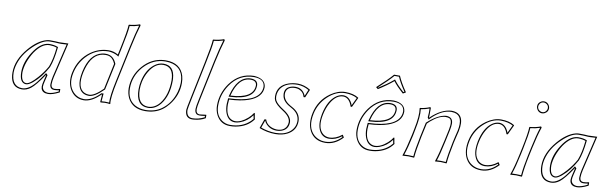

<svg xmlns="http://www.w3.org/2000/svg" viewBox="-47 -1148 5071 1608"><g transform="rotate(10 2488.5 -344.0)"><path d="M408.2 -138.2Q400.4 -104 399.9 -74.2Q401.4 -43.5 429.2 -42Q451.7 -42.5 477.1 -48.8L479 -45.9V-20Q420.4 9.8 383.8 9.8Q335 9.8 324.2 -25.9Q321.8 -34.2 321.8 -43Q322.3 -63 329.1 -89.8L341.8 -142.1L339.8 -144Q273.9 -45.9 235.8 -17.1Q200.7 9.8 162.1 9.8Q71.3 9.8 61 -93.8Q60.1 -105.5 60.1 -117.2Q60.1 -224.6 149.9 -329.1Q221.2 -411.6 293.9 -431.6Q310.1 -436 323.2 -436Q377 -436 402.8 -433.1Q414.1 -432.6 479 -436ZM353 -219.2Q377.9 -283.2 388.2 -384.8Q362.3 -394.5 326.2 -395Q263.2 -395 204.1 -309.6Q146 -217.3 142.1 -132.8Q143.1 -48.8 189 -47.9Q219.2 -47.9 280.3 -116.7Q323.7 -166 353 -219.2ZM398.4 -140.1 466.3 -425.3Q412.6 -421.4 401.9 -422.9Q374 -425.8 323.2 -425.8Q265.1 -425.8 189 -354.5Q98.6 -269.5 75.7 -168Q69.8 -141.1 69.8 -117.2Q71.8 -1.5 162.1 0Q218.3 0 277.3 -73.7Q298.3 -100.1 331.5 -149.4L338.4 -159.7L353 -145L338.9 -87.4Q332 -60.1 332 -43Q336.9 -2.4 383.8 0Q418.9 -0.5 469.2 -25.9V-36.6Q446.8 -32.2 429.2 -32.2Q398.4 -32.2 391.1 -61.5Q389.6 -67.9 390.1 -74.2Q390.6 -106 398.4 -140.1ZM362.3 -215.3 361.8 -214.4Q311.5 -121.6 244.6 -66.4Q210 -38.6 189 -38.1Q132.3 -40 131.8 -132.8Q131.8 -216.8 188 -304.7Q246.6 -397 315.9 -404.3Q321.3 -404.8 326.2 -404.8Q365.7 -404.3 391.6 -394L398.9 -391.6L397.9 -383.8Q387.2 -280.3 362.3 -215.3Z M828.1 -64Q754.4 9.3 687.5 9.8Q611.8 9.8 571.8 -55.2Q534.7 -117.2 552.7 -203.1Q578.1 -321.8 671.9 -389.2Q741.7 -438.5 823.7 -439Q862.8 -439 898.4 -419.9Q901.4 -418 903.3 -417L917 -481.9Q946.8 -623.5 949.2 -675.8L951.7 -679.2Q999.5 -683.1 1041 -698.2Q1048.8 -696.3 1047.9 -688Q1026.4 -619.6 1001 -500L935.5 -191.9Q904.8 -47.4 912.6 0L910.2 2.9Q891.1 0 866.2 0Q855.5 0 833 2.9Q827.1 2 826.7 0Q826.7 -1 831.1 -64ZM839.4 -115.2 885.7 -335Q865.2 -384.3 829.1 -393.1Q816.9 -396 803.2 -396Q705.1 -396 661.1 -277.8Q651.4 -251.5 644.5 -221.2Q615.2 -84 685.5 -51.8Q703.1 -43.9 724.6 -43.9Q769 -44.9 839.4 -115.2ZM821.3 -70.8 824.2 -74.2H842.8L841.3 -62.5Q838.9 -41.5 836.9 -7.8Q855.5 -10.3 866.2 -9.8Q884.3 -9.8 901.4 -8.3Q897.5 -61.5 925.8 -193.8L991.2 -502Q1016.6 -620.1 1036.6 -686Q999.5 -673.3 959 -669.4Q955.6 -613.8 926.8 -480L910.2 -400.9L897.9 -408.7Q866.2 -426.3 823.7 -429.2Q712.9 -429.2 633.8 -341.8Q579.6 -281.2 562.5 -200.7Q540.5 -98.1 596.7 -38.6Q624 -10.7 660.6 -2.9Q674.3 -0.5 687.5 0Q752 -1 821.3 -70.8ZM848.6 -110.4 846.2 -108.4Q772 -34.7 724.6 -34.2Q653.8 -34.2 633.3 -102.1Q626.5 -125.5 626.5 -153.3Q627 -185.5 634.8 -223.1Q668 -379.4 772.5 -402.8Q788.1 -406.2 803.2 -405.8Q863.8 -405.8 891.1 -347.7Q893.1 -342.8 895 -338.9L896.5 -335.9Z M1293.9 -397.9Q1224.1 -397.9 1175.3 -314.9Q1151.9 -274.9 1141.6 -228Q1134.3 -193.4 1134.3 -160.2Q1136.2 -32.2 1228 -30.8Q1284.7 -31.7 1325.7 -83Q1383.3 -157.2 1383.8 -282.7Q1382.3 -397 1293.9 -397.9ZM1113.3 -346.2Q1187.5 -432.1 1293 -438.5Q1300.8 -439 1307.6 -439Q1434.6 -439 1465.3 -334Q1473.1 -306.2 1473.1 -274.4Q1473.1 -169.9 1404.8 -84Q1380.4 -53.7 1352.1 -33.2Q1292.5 9.3 1210 9.8Q1101.6 9.8 1060.1 -72.8Q1042 -109.9 1041.5 -155.8Q1042 -263.7 1113.3 -346.2ZM1293.9 -408.2Q1385.7 -408.2 1393.1 -300.3Q1393.6 -291 1394 -282.7Q1393.6 -152.3 1333.5 -76.7Q1288.6 -21.5 1228 -21Q1125 -22.5 1124.5 -160.2Q1124.5 -195.3 1131.8 -230Q1152.3 -327.1 1213.9 -377.4Q1251.5 -407.7 1293.9 -408.2ZM1120.6 -339.8Q1051.8 -259.3 1051.8 -155.8Q1051.8 -62 1121.1 -21.5Q1158.7 -0.5 1210 0Q1290 -0.5 1346.2 -41Q1424.3 -97.7 1452.6 -199.7Q1462.9 -238.3 1463.4 -274.4Q1463.4 -392.1 1368.7 -420.9Q1340.8 -428.7 1307.6 -429.2Q1203.1 -429.2 1126.5 -346.2Q1123 -342.8 1120.6 -339.8Z M1632.8 -82Q1632.8 -43 1664.6 -42Q1674.8 -42 1719.2 -48.8L1721.2 -45.9V-20Q1680.2 4.9 1623 9.3Q1615.7 9.8 1609.9 9.8Q1555.7 9.8 1548.8 -46.4Q1547.9 -53.7 1547.9 -61Q1547.9 -72.8 1567.9 -168L1632.8 -481.9Q1663.6 -630.9 1665 -675.8L1668 -679.2Q1715.8 -683.1 1756.8 -698.2Q1764.2 -696.3 1764.2 -688Q1741.7 -615.2 1716.8 -500L1645 -158.2Q1632.8 -100.1 1632.8 -82ZM1623 -82Q1623 -103 1635.3 -160.2L1707 -502Q1731.4 -616.2 1752.9 -686Q1715.8 -673.3 1674.8 -669.4Q1672.4 -621.6 1642.6 -480L1577.6 -166Q1558.1 -70.8 1558.1 -61Q1559.6 -1 1609.9 0Q1661.6 -0.5 1710.9 -25.9V-37.6Q1657.7 -28.3 1641.6 -38.1Q1627.9 -47.4 1624 -66.4Q1623 -74.2 1623 -82Z M1886.2 -207.5Q1883.8 -178.7 1883.3 -166Q1883.3 -66.9 1939.5 -43.5Q1952.6 -38.1 1966.8 -38.1Q2017.1 -38.1 2072.8 -87.4Q2098.1 -110.4 2112.3 -133.8L2118.2 -132.8Q2119.1 -128.9 2120.6 -118.2Q2124.5 -89.8 2127.9 -82Q2077.6 -11.7 1979.5 5.9Q1954.6 10.3 1929.7 9.8Q1852.5 9.8 1814.9 -59.1Q1794.9 -97.2 1794.9 -142.6Q1794.9 -246.1 1856.9 -332.5Q1935.1 -438.5 2060.1 -439Q2156.2 -431.6 2161.6 -362.3Q2161.6 -274.4 2049.3 -234.4Q1983.9 -211.4 1886.2 -207.5ZM2086.9 -363.8Q2085 -402.3 2037.1 -402.8Q1933.1 -402.8 1891.6 -244.6Q1891.1 -242.7 1891.1 -242.2Q2085.9 -252 2086.9 -363.8ZM1876 -208.5 1877 -217.3H1885.7Q2113.8 -226.6 2147 -330.1Q2151.9 -345.7 2151.9 -362.3Q2149.4 -428.2 2060.1 -429.2Q1934.1 -429.2 1859.4 -318.8Q1804.7 -237.3 1804.7 -142.6Q1804.7 -62 1859.4 -22.5Q1890.6 -0.5 1929.7 0Q2033.7 0 2099.6 -64.5Q2109.4 -74.2 2116.7 -83.5Q2113.8 -94.2 2110.8 -113.8Q2070.3 -58.6 2008.3 -36.1Q1985.8 -28.3 1966.8 -27.8Q1908.7 -27.8 1884.8 -92.3Q1873 -124.5 1873 -166Q1873 -178.7 1876 -208.5ZM2096.7 -363.8Q2095.2 -241.2 1891.6 -231.9L1877.9 -231.4L1881.3 -244.6Q1922.4 -404.3 2026.9 -412.6Q2032.2 -413.1 2037.1 -413.1Q2095.7 -411.6 2096.7 -363.8Z M2207 -96.2 2221.2 -97.2Q2234.4 -52.7 2288.1 -35.6Q2306.2 -30.3 2323.2 -29.8Q2381.3 -29.8 2402.8 -71.8Q2411.1 -88.9 2411.1 -108.4Q2409.7 -153.3 2345.7 -193.8Q2284.2 -232.9 2268.1 -265.1Q2260.3 -281.7 2260.3 -303.2Q2260.3 -395 2354.5 -426.8Q2390.6 -438.5 2430.7 -439Q2486.3 -438.5 2537.1 -407.2L2538.6 -403.8L2510.3 -336.9L2497.1 -335.9Q2486.3 -378.9 2445.8 -394Q2431.2 -398.9 2415 -398.9Q2355.5 -398.9 2341.3 -357.9Q2337.9 -347.7 2337.9 -336.9Q2337.9 -283.2 2399.4 -247.6Q2407.2 -243.2 2415 -238.8Q2490.2 -199.2 2490.7 -129.9Q2490.7 -51.8 2419.9 -13.7Q2376 9.8 2316.4 9.8Q2245.6 9.3 2179.2 -17.1ZM2214.4 -86.4 2191.9 -22.9Q2253.9 -0.5 2316.4 0Q2392.6 0 2436.8 -36.6Q2481 -73.2 2481 -129.9Q2479.5 -193.8 2410.6 -230Q2342.8 -264.6 2331.1 -311Q2328.1 -323.7 2327.6 -336.9Q2327.6 -390.6 2384.3 -405.3Q2399.4 -409.2 2415 -409.2Q2474.1 -409.2 2500 -356.4Q2502.4 -351.6 2503.9 -347.7L2526.4 -401.9Q2480 -428.7 2430.7 -429.2Q2337.9 -429.2 2294.9 -377Q2270.5 -346.2 2270 -303.2Q2270.5 -282.7 2276.9 -269.5Q2292.5 -239.3 2351.1 -202.6Q2420.4 -158.2 2421.4 -108.4Q2421.4 -45.9 2361.3 -25.9Q2342.8 -20 2323.2 -20Q2267.1 -20 2231.4 -59.6Q2220.2 -72.3 2214.4 -86.4Z M2824.2 -398.9Q2764.2 -398.9 2720.2 -323.2Q2695.3 -279.8 2683.1 -223.1Q2658.2 -107.4 2711.4 -60.1Q2734.9 -40.5 2766.1 -40Q2822.3 -41 2872.1 -82H2875.5L2888.2 -61Q2822.3 9.8 2741.2 9.8Q2648.4 9.8 2608.4 -64Q2575.2 -127 2594.2 -217.8Q2618.2 -330.1 2710.9 -395.5Q2772.9 -438.5 2834.5 -439Q2905.3 -438.5 2947.3 -411.1L2949.2 -408.2L2910.2 -326.2L2899.4 -325.2Q2875.5 -397.9 2824.2 -398.9ZM2824.2 -409.2Q2878.9 -407.7 2905.3 -338.9L2937 -405.8Q2895.5 -428.7 2834.5 -429.2Q2757.8 -429.2 2688 -363.8Q2623 -302.2 2604 -215.8Q2577.6 -93.3 2644 -34.2Q2670.4 -11.7 2705.6 -3.4Q2723.1 0 2741.2 0Q2815.9 -1 2875.5 -62.5L2871.6 -68.8Q2821.3 -30.3 2766.1 -29.8Q2702.1 -29.8 2677.2 -93.8Q2666 -123 2666 -159.7Q2666.5 -190.4 2673.3 -225.1Q2698.2 -343.8 2765.6 -389.6Q2794.4 -408.7 2824.2 -409.2Z M3260.7 -652.8Q3283.2 -598.6 3334.5 -523.9L3310.5 -509.8Q3250.5 -563 3223.6 -600.1Q3168.9 -554.2 3097.7 -509.8L3080.6 -523.9Q3170.4 -605 3210.9 -652.8ZM3073.2 -207.5Q3070.8 -178.7 3070.3 -166Q3070.3 -66.9 3126.5 -43.5Q3139.6 -38.1 3153.8 -38.1Q3204.1 -38.1 3259.8 -87.4Q3285.2 -110.4 3299.3 -133.8L3305.2 -132.8Q3306.2 -128.9 3307.6 -118.2Q3311.5 -89.8 3314.9 -82Q3264.6 -11.7 3166.5 5.9Q3141.6 10.3 3116.7 9.8Q3039.6 9.8 3002 -59.1Q2981.9 -97.2 2981.9 -142.6Q2981.9 -246.1 3043.9 -332.5Q3122.1 -438.5 3247.1 -439Q3343.8 -432.6 3348.6 -362.3Q3348.6 -274.4 3236.3 -234.4Q3170.9 -211.4 3073.2 -207.5ZM3273.9 -363.8Q3272 -402.3 3224.1 -402.8Q3120.1 -402.8 3078.6 -244.6Q3078.1 -242.7 3078.1 -242.2Q3272.9 -252 3273.9 -363.8ZM3254.4 -643.1H3215.8Q3174.8 -595.7 3095.7 -524.4L3098.6 -522.5Q3166.5 -564.9 3217.3 -607.4L3225.6 -614.7L3231.9 -606Q3259.3 -569.3 3312 -522.5L3320.3 -527.3Q3275.4 -593.3 3254.4 -643.1ZM3063 -208.5 3064 -217.3H3072.8Q3300.8 -226.6 3334 -330.1Q3338.9 -345.7 3338.9 -362.3Q3336.4 -428.2 3247.1 -429.2Q3121.1 -429.2 3046.4 -318.8Q2991.7 -237.3 2991.7 -142.6Q2991.7 -62 3046.4 -22.5Q3077.6 -0.5 3116.7 0Q3220.7 0 3286.6 -64.5Q3296.4 -74.2 3303.7 -83.5Q3300.8 -94.2 3297.9 -113.8Q3257.3 -58.6 3195.3 -36.1Q3172.9 -28.3 3153.8 -27.8Q3095.7 -27.8 3071.8 -92.3Q3060.1 -124.5 3060.1 -166Q3060.1 -178.7 3063 -208.5ZM3283.7 -363.8Q3282.2 -241.2 3078.6 -231.9L3064.9 -231.4L3068.4 -244.6Q3109.4 -404.3 3213.9 -412.6Q3219.2 -413.1 3224.1 -413.1Q3282.7 -411.6 3283.7 -363.8Z M3802.7 -180.2Q3778.3 -63 3773.4 0L3771.5 2.9Q3769.5 2.9 3723.6 0Q3723.6 0 3674.3 2.9V0Q3694.8 -56.2 3721.7 -180.2L3742.7 -277.8Q3759.3 -357.9 3731.4 -373Q3719.2 -378.9 3699.7 -378.9Q3644 -378.9 3574.2 -318.4Q3562.5 -307.6 3551.8 -296.9L3526.4 -180.2Q3502 -63 3497.6 0L3494.6 2.9Q3492.7 2.9 3447.8 0L3398.4 2.9L3397.5 0Q3421.9 -70.3 3445.3 -180.2L3456.5 -234.9Q3480.5 -349.1 3470.7 -413.1L3472.7 -416Q3514.6 -420.4 3554.7 -437Q3562 -437 3562.5 -431.6Q3562.5 -428.7 3562.5 -426.8Q3562.5 -426.8 3562 -367.2Q3561.5 -359.4 3560.5 -352.1L3562.5 -349.1Q3651.9 -435.1 3738.8 -439Q3858.9 -437 3826.7 -280.8Q3823.2 -264.6 3814.5 -230.5Q3806.2 -195.8 3802.7 -180.2ZM3793 -182.1Q3796.4 -198.2 3804.7 -233.4Q3813 -268.1 3816.9 -283.2Q3842.8 -409.7 3765.1 -426.3Q3752.4 -428.7 3738.8 -429.2Q3664.1 -429.2 3585.9 -357.9Q3577.1 -349.6 3569.8 -341.8L3561 -333L3550.3 -349.6L3550.8 -353Q3554.7 -392.6 3552.7 -425.3Q3517.1 -411.6 3481.4 -406.7Q3489.3 -341.8 3466.3 -232.9L3455.6 -177.7Q3433.1 -73.2 3411.1 -8.3Q3428.7 -9.8 3447.8 -9.8Q3470.7 -9.8 3488.3 -7.8Q3493.2 -69.8 3516.6 -182.1L3542.5 -301.8L3544.4 -304.2Q3629.9 -382.3 3699.7 -389.2Q3758.8 -389.2 3759.3 -333Q3759.3 -331.5 3759.3 -331.1Q3758.8 -309.1 3752.4 -275.9L3731.4 -177.7Q3706.1 -59.6 3688.5 -8.8Q3706.1 -10.3 3723.6 -9.8Q3745.6 -9.8 3764.2 -7.8Q3769.5 -69.8 3793 -182.1Z M4149.4 -398.9Q4089.4 -398.9 4045.4 -323.2Q4020.5 -279.8 4008.3 -223.1Q3983.4 -107.4 4036.6 -60.1Q4060.1 -40.5 4091.3 -40Q4147.5 -41 4197.3 -82H4200.7L4213.4 -61Q4147.5 9.8 4066.4 9.8Q3973.6 9.8 3933.6 -64Q3900.4 -127 3919.4 -217.8Q3943.4 -330.1 4036.1 -395.5Q4098.1 -438.5 4159.7 -439Q4230.5 -438.5 4272.5 -411.1L4274.4 -408.2L4235.4 -326.2L4224.6 -325.2Q4200.7 -397.9 4149.4 -398.9ZM4149.4 -409.2Q4204.1 -407.7 4230.5 -338.9L4262.2 -405.8Q4220.7 -428.7 4159.7 -429.2Q4083 -429.2 4013.2 -363.8Q3948.2 -302.2 3929.2 -215.8Q3902.8 -93.3 3969.2 -34.2Q3995.6 -11.7 4030.8 -3.4Q4048.3 0 4066.4 0Q4141.1 -1 4200.7 -62.5L4196.8 -68.8Q4146.5 -30.3 4091.3 -29.8Q4027.3 -29.8 4002.4 -93.8Q3991.2 -123 3991.2 -159.7Q3991.7 -190.4 3998.5 -225.1Q4023.4 -343.8 4090.8 -389.6Q4119.6 -408.7 4149.4 -409.2Z M4436 -600.1Q4436 -630.4 4464.4 -645.5Q4475.6 -650.9 4486.8 -650.9Q4517.1 -650.9 4532.2 -622.6Q4537.6 -611.3 4538.1 -600.1Q4538.1 -569.8 4509.3 -554.7Q4498 -549.3 4486.8 -548.8Q4456.5 -548.8 4441.9 -577.6Q4436.5 -588.9 4436 -600.1ZM4374 -234.9Q4400.9 -362.3 4402.3 -416L4404.8 -418.9Q4453.1 -422.9 4497.1 -439Q4504.9 -437 4504.4 -429.2Q4480 -356.9 4457.5 -251L4442.4 -180.2Q4419.4 -70.8 4414.1 0L4411.6 2.9Q4409.7 2.9 4363.8 0L4314.5 2.9L4314 0Q4338.9 -68.8 4362.3 -180.2ZM4445.8 -600.1Q4445.8 -574.7 4470.7 -563Q4479 -559.1 4486.8 -559.1Q4512.2 -559.1 4523.9 -583.5Q4527.8 -592.3 4527.8 -600.1Q4527.8 -625.5 4503.4 -637.2Q4494.6 -641.1 4486.8 -641.1Q4461.4 -641.1 4449.7 -616.7Q4445.8 -607.9 4445.8 -600.1ZM4383.8 -232.9 4372.1 -177.7Q4349.6 -71.8 4327.6 -8.8Q4344.2 -10.3 4363.8 -9.8Q4387.7 -9.8 4404.8 -8.3Q4410.6 -77.6 4432.6 -182.1L4447.8 -252.9Q4470.2 -358.4 4492.7 -426.8Q4453.6 -413.6 4412.1 -409.7Q4409.2 -354 4383.8 -232.9Z M4905.8 -138.2Q4897.9 -104 4897.5 -74.2Q4898.9 -43.5 4926.8 -42Q4949.2 -42.5 4974.6 -48.8L4976.6 -45.9V-20Q4918 9.8 4881.3 9.8Q4832.5 9.8 4821.8 -25.9Q4819.3 -34.2 4819.3 -43Q4819.8 -63 4826.7 -89.8L4839.4 -142.1L4837.4 -144Q4771.5 -45.9 4733.4 -17.1Q4698.2 9.8 4659.7 9.8Q4568.8 9.8 4558.6 -93.8Q4557.6 -105.5 4557.6 -117.2Q4557.6 -224.6 4647.5 -329.1Q4718.8 -411.6 4791.5 -431.6Q4807.6 -436 4820.8 -436Q4874.5 -436 4900.4 -433.1Q4911.6 -432.6 4976.6 -436ZM4850.6 -219.2Q4875.5 -283.2 4885.7 -384.8Q4859.9 -394.5 4823.7 -395Q4760.7 -395 4701.7 -309.6Q4643.6 -217.3 4639.6 -132.8Q4640.6 -48.8 4686.5 -47.9Q4716.8 -47.9 4777.8 -116.7Q4821.3 -166 4850.6 -219.2ZM4896 -140.1 4963.9 -425.3Q4910.2 -421.4 4899.4 -422.9Q4871.6 -425.8 4820.8 -425.8Q4762.7 -425.8 4686.5 -354.5Q4596.2 -269.5 4573.2 -168Q4567.4 -141.1 4567.4 -117.2Q4569.3 -1.5 4659.7 0Q4715.8 0 4774.9 -73.7Q4795.9 -100.1 4829.1 -149.4L4835.9 -159.7L4850.6 -145L4836.4 -87.4Q4829.6 -60.1 4829.6 -43Q4834.5 -2.4 4881.3 0Q4916.5 -0.5 4966.8 -25.9V-36.6Q4944.3 -32.2 4926.8 -32.2Q4896 -32.2 4888.7 -61.5Q4887.2 -67.9 4887.7 -74.2Q4888.2 -106 4896 -140.1ZM4859.9 -215.3 4859.4 -214.4Q4809.1 -121.6 4742.2 -66.4Q4707.5 -38.6 4686.5 -38.1Q4629.9 -40 4629.4 -132.8Q4629.4 -216.8 4685.5 -304.7Q4744.1 -397 4813.5 -404.3Q4818.8 -404.8 4823.7 -404.8Q4863.3 -404.3 4889.2 -394L4896.5 -391.6L4895.5 -383.8Q4884.8 -280.3 4859.9 -215.3Z"/></g></svg>

Font: Linux Biolinum Outline O
Style: Italic
Weight: 400
Italic angle: -12°
Designer: Philipp H. Poll
Foundry: Philipp H. Poll
Version: Version 0.6.2